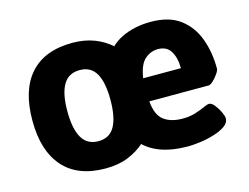

<svg xmlns="http://www.w3.org/2000/svg" viewBox="-79 -660 1034 796"><g transform="rotate(-15 437.5 -261.5)"><path d="M285 8Q166 8 104 -62Q42 -132 42 -262Q42 -393 104 -462Q166 -531 285 -531Q338 -531 380 -514.5Q422 -498 452 -470L455 -54Q424 -26 382 -9Q340 8 285 8ZM285 -109Q333 -109 355 -148Q377 -187 377 -262Q377 -337 355 -375.5Q333 -414 285 -414Q237 -414 214.5 -375.5Q192 -337 192 -262Q192 -187 214.5 -148Q237 -109 285 -109ZM639 8Q503 8 440.5 -64.5Q378 -137 378 -258Q378 -357 409 -417Q440 -477 495 -504Q550 -531 621 -531Q700 -531 747 -495.5Q794 -460 815.5 -401.5Q837 -343 837 -273Q837 -265 827 -250.5Q817 -236 805 -225Q793 -214 786 -214H531Q536 -154 566.5 -131.5Q597 -109 646 -109Q678 -109 702.5 -117Q727 -125 743.5 -132.5Q760 -140 767 -140Q778 -140 790 -125Q802 -110 810.5 -92Q819 -74 819 -64Q819 -45 799.5 -31.5Q780 -18 750.5 -9Q721 0 690.5 4Q660 8 639 8ZM531 -313H693Q693 -357 676 -385.5Q659 -414 621 -414Q590 -414 565 -392.5Q540 -371 531 -313Z"/></g></svg>

Font: Asap
Style: Regular
Weight: 400
Designer: Pablo Cosgaya
Foundry: Omnibus-Type
Version: Version 3.001